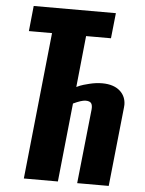

<svg xmlns="http://www.w3.org/2000/svg" viewBox="-56 -855 678 900"><g transform="rotate(5 283.0 -405.0)"><path d="M90.3 0 162.6 -690.4H53.7L65.9 -809.6H452.6L439.9 -690.4H322.8L297.9 -448.7Q304.2 -451.7 314.9 -456.3Q325.7 -460.9 357.2 -468.8Q388.7 -476.6 417.5 -476.6Q473.6 -476.6 503.9 -447.8Q529.3 -423.3 529.8 -385.7Q529.8 -378.9 528.8 -371.6L489.7 0H341.3L378.4 -349.1Q380.4 -369.1 373.8 -378.9Q367.2 -388.7 346.7 -388.7Q327.1 -388.2 289.1 -370.1L250.5 0Z"/></g></svg>

Font: Oswald
Style: Demi-Bold
Weight: 600
Designer: Vernon Adams
Foundry: Vernon Adams
Version: 3.0; ttfautohint (v0.94.23-7a4d-dirty) -l 8 -r 50 -G 200 -x 